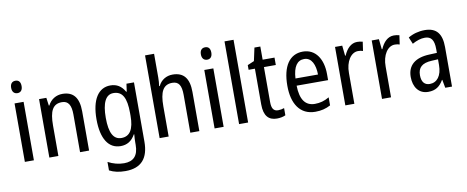

<svg xmlns="http://www.w3.org/2000/svg" viewBox="-79 -1128 4222 1737"><g transform="rotate(-10 2032.0 -260.0)"><path d="M114 -738C84 -738 65 -719 65 -681C65 -644 84 -624 114 -624C143 -624 161 -644 161 -681C161 -719 144 -738 114 -738ZM154 -537H71V0H154Z M511 -547C455 -547 405 -518 378 -464H373L363 -537H296V0H379V-279C379 -413 410 -474 495 -474C553 -474 578 -431 578 -347V0H661V-360C661 -488 610 -547 511 -547Z M952 -547C842 -547 776 -448 776 -266C776 -87 840 10 950 10C1010 10 1053 -17 1085 -74H1089C1086 -48 1085 -15 1085 5V22C1085 123 1039 168 954 168C903 168 854 155 807 130V208C849 230 896 240 954 240C1102 240 1168 157 1168 7V-537H1099L1089 -466H1084C1052 -522 1009 -547 952 -547ZM967 -474C1049 -474 1085 -412 1085 -269V-245C1085 -121 1047 -61 970 -61C897 -61 861 -126 861 -265C861 -401 896 -474 967 -474Z M1392 -543V-760H1309V0H1392V-278C1392 -410 1424 -473 1508 -473C1567 -473 1591 -435 1591 -347V0H1674V-360C1674 -484 1626 -546 1523 -546C1467 -546 1417 -517 1392 -464H1386C1390 -487 1392 -515 1392 -543Z M1857 -738C1827 -738 1808 -719 1808 -681C1808 -644 1827 -624 1857 -624C1886 -624 1904 -644 1904 -681C1904 -719 1887 -738 1857 -738ZM1897 -537H1814V0H1897Z M2122 0V-760H2039V0Z M2409 -62C2367 -62 2350 -90 2350 -148V-469H2459V-537H2350V-658H2296L2270 -538L2209 -512V-469H2267V-140C2267 -34 2311 10 2386 10C2416 10 2445 4 2465 -6V-72C2449 -66 2428 -62 2409 -62Z M2720 -546C2598 -546 2529 -445 2529 -265C2529 -102 2597 10 2739 10C2793 10 2836 -1 2879 -24V-98C2835 -72 2794 -61 2747 -61C2659 -61 2614 -125 2612 -252H2901V-308C2901 -444 2838 -546 2720 -546ZM2720 -478C2789 -478 2819 -407 2820 -318H2613C2619 -425 2656 -478 2720 -478Z M3219 -547C3163 -547 3122 -504 3096 -443H3091L3081 -537H3015V0H3098V-282C3097 -388 3148 -464 3213 -464C3229 -464 3245 -462 3258 -457L3270 -540C3253 -545 3235 -547 3219 -547Z M3556 -547C3500 -547 3459 -504 3433 -443H3428L3418 -537H3352V0H3435V-282C3434 -388 3485 -464 3550 -464C3566 -464 3582 -462 3595 -457L3607 -540C3590 -545 3572 -547 3556 -547Z M3840 -546C3783 -546 3730 -531 3687 -505L3713 -443C3753 -465 3791 -478 3829 -478C3886 -478 3913 -443 3913 -359V-324L3843 -321C3711 -316 3642 -256 3642 -150C3642 -58 3689 10 3776 10C3843 10 3883 -18 3916 -75H3919L3933 0H3995V-363C3995 -483 3949 -546 3840 -546ZM3856 -262 3913 -265V-213C3913 -113 3868 -58 3802 -58C3756 -58 3727 -87 3727 -151C3727 -220 3764 -258 3856 -262Z"/></g></svg>

Font: Noto Sans Telugu Condensed
Style: Regular
Weight: 400
Width: 3
Designer: Jelle Bosma - Monotype Design Team
Foundry: Monotype Imaging Inc.
Version: Version 2.005